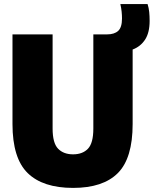

<svg xmlns="http://www.w3.org/2000/svg" viewBox="-20 -908 751 938"><path d="M337 10Q189.5 10 115.2 -62.5Q41 -135 41 -302V-740H237V-280Q237 -209 263.8 -181.5Q290.5 -154 337 -154Q383.5 -154 409.8 -181.5Q436 -209 436 -280V-740H503Q538.5 -740 557.2 -757Q576 -774 576 -818Q576 -834 574.2 -851.2Q572.5 -868.5 568 -888H701Q707 -869.5 709 -849Q711 -828.5 711 -806Q711 -748.5 688.8 -714.5Q666.5 -680.5 628 -666V-302Q628 -135 555.8 -62.5Q483.5 10 337 10Z"/></svg>

Font: Encode Sans Cnd Black
Style: Regular
Weight: 900
Width: 3
Designer: Multiple Designers
Foundry: Impallari Type
Version: Version 3.002; ttfautohint (v1.8.3) -l 8 -r 50 -G 200 -x 14 